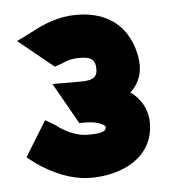

<svg xmlns="http://www.w3.org/2000/svg" viewBox="-39 -837 439 494"><g transform="rotate(-5 180.0 -589.5)"><path d="M16 -446 38 -429C74 -404 123 -379 178 -379C254 -379 340 -415 340 -507C340 -542 323 -570 297 -589C315 -605 327 -629 327 -657C327 -679 316 -800 175 -800C130 -800 91 -784 58 -766L18 -746L109 -672L126 -678H127C141 -685 155 -689 175 -689C207 -689 215 -678 215 -657C215 -637 205 -628 174 -628H99L159 -522H174C213 -522 226 -509 226 -506C226 -495 215 -490 178 -490C150 -490 121 -504 100 -520L99 -521L72 -537Z"/></g></svg>

Font: Charger Sport
Style: UltNrw
Weight: 1000
Designer: Jasper
Foundry: Cannot Into Space Fonts
Version: Version 1.1